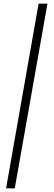

<svg xmlns="http://www.w3.org/2000/svg" viewBox="-20 -770 290 1040"><path d="M13 250 189 -750H237L60 250Z"/></svg>

Font: Spectral SC Medium
Style: Italic
Weight: 500
Italic angle: -10°
Designer: Jean-Baptiste Levee
Foundry: Production Type
Version: Version 2.001